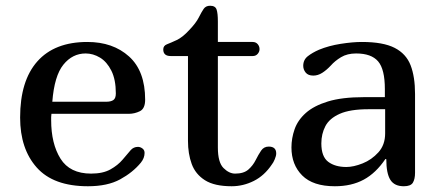

<svg xmlns="http://www.w3.org/2000/svg" viewBox="-20 -648 1537 668"><path d="M435 -126Q445 -137 460 -137Q468 -137 475.5 -131.5Q483 -126 483 -116Q483 -98 470 -82Q442 -48 398 -24Q354 0 286 0Q166 0 108 -65Q50 -130 50 -239Q50 -367 110 -434.5Q170 -502 284 -502Q373 -502 429 -451.5Q485 -401 485 -301Q485 -270 466.5 -261Q448 -252 428 -252H159Q158 -246 158 -240.5Q158 -235 158 -230Q158 -148 190.5 -96Q223 -44 297 -44Q338 -44 364 -58.5Q390 -73 406.5 -92.5Q423 -112 435 -126ZM278 -462Q232 -462 200.5 -423Q169 -384 162 -294H349Q366 -294 374.5 -300Q383 -306 383 -323Q383 -371 367.5 -402Q352 -433 328 -447.5Q304 -462 278 -462Z M786 0Q726 0 693 -21Q660 -42 647 -77.5Q634 -113 634 -158V-453H574Q548 -453 548 -476Q548 -489 561 -494Q574 -499 594.5 -508.5Q615 -518 638 -543Q662 -568 671.5 -587Q681 -606 688.5 -617Q696 -628 711 -628Q729 -628 733.5 -615Q738 -602 738 -573V-502H859Q870 -502 876.5 -494.5Q883 -487 883 -477Q883 -468 876.5 -460.5Q870 -453 859 -453H738V-135Q738 -83 757.5 -63.5Q777 -44 798 -44Q828 -44 844 -58Q860 -72 869.5 -91Q879 -110 888.5 -124Q898 -138 915 -138Q941 -138 941 -114Q941 -106 936 -94Q931 -82 926 -76Q900 -37 863 -18.5Q826 0 786 0Z M1321 -95Q1288 -46 1245.5 -23Q1203 0 1145 0Q1069 0 1031.5 -37.5Q994 -75 994 -135Q994 -167 1005 -198.5Q1016 -230 1044 -255Q1072 -280 1121 -295Q1170 -310 1246 -310H1319V-338Q1319 -407 1295.5 -434.5Q1272 -462 1219 -462Q1188 -462 1166.5 -449Q1145 -436 1131 -420Q1116 -404 1101 -394.5Q1086 -385 1070 -385Q1052 -385 1043.5 -395.5Q1035 -406 1035 -419Q1035 -440 1051 -452.5Q1067 -465 1090 -475Q1124 -489 1165.5 -495.5Q1207 -502 1239 -502Q1313 -502 1353 -481.5Q1393 -461 1408.5 -421Q1424 -381 1424 -321V-47Q1424 -25 1416.5 -12.5Q1409 0 1385 0Q1352 0 1338 -22.5Q1324 -45 1324 -94ZM1262 -268Q1198 -268 1162 -252Q1126 -236 1112 -209Q1098 -182 1098 -149Q1098 -103 1122 -85Q1146 -67 1185 -67Q1210 -67 1241.5 -79.5Q1273 -92 1296.5 -118Q1320 -144 1320 -184V-268Z"/></svg>

Font: Marmelad
Style: Regular
Weight: 400
Designer: Manvel Shmavonyan
Foundry: Cyreal
Version: Version 1.110; ttfautohint (v1.8.4.7-5d5b)